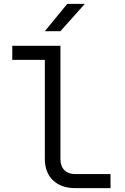

<svg xmlns="http://www.w3.org/2000/svg" viewBox="-20 -965 640 985"><path d="M365 0Q294 0 252 -40Q210 -80 210 -150V-658H43V-730H290V-150Q290 -113 310 -92.5Q330 -72 365 -72H547V0ZM290 -805H210L325 -945H415Z"/></svg>

Font: JetBrains Mono Semi Light
Style: Regular
Weight: 350
Monospace: yes
Designer: Philipp Nurullin, Konstantin Bulenkov
Foundry: JetBrains
Version: 2.002